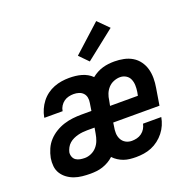

<svg xmlns="http://www.w3.org/2000/svg" viewBox="-135 -910 1069 1057"><g transform="rotate(-20 400.0 -381.5)"><path d="M487 8Q469 8 450.5 6Q432 4 415.5 -2Q399 -8 384 -17.5Q369 -27 357 -40Q343 -27 326.5 -17.5Q310 -8 292 -2Q274 4 255.5 6Q237 8 220 8Q196 8 172 5.5Q148 3 126.5 -4.5Q105 -12 86.5 -25.5Q68 -39 56 -58Q44 -77 41.5 -100.5Q39 -124 43 -148Q48 -174 59 -199Q70 -224 88.5 -244Q107 -264 131 -278.5Q155 -293 180.5 -301Q206 -309 232 -312Q258 -315 283 -315H342L349 -360Q352 -376 349 -391Q346 -406 336 -416.5Q326 -427 311.5 -431.5Q297 -436 281 -436Q267 -436 252 -432.5Q237 -429 224.5 -420Q212 -411 203.5 -397.5Q195 -384 193 -370V-368H86V-372Q90 -394 99.5 -415.5Q109 -437 123.5 -456Q138 -475 157.5 -489.5Q177 -504 199 -512.5Q221 -521 243.5 -524.5Q266 -528 288 -528Q307 -528 325 -526Q343 -524 360.5 -519Q378 -514 393 -505.5Q408 -497 420 -485Q435 -497 451 -505.5Q467 -514 484 -519Q501 -524 518.5 -526Q536 -528 553 -528Q581 -528 608 -522.5Q635 -517 657.5 -503.5Q680 -490 695.5 -468.5Q711 -447 718 -421.5Q725 -396 725 -368Q725 -340 720 -312L704 -214H433L430 -193Q426 -173 426.5 -154Q427 -135 435.5 -118.5Q444 -102 460 -93Q476 -84 496 -84Q510 -84 525 -87.5Q540 -91 553 -100.5Q566 -110 574 -123.5Q582 -137 585 -152H692Q688 -129 678.5 -107Q669 -85 654 -66Q639 -47 619.5 -32Q600 -17 578 -8Q556 1 533 4.5Q510 8 487 8ZM448 -306H611L615 -327Q618 -346 617.5 -365Q617 -384 610 -400.5Q603 -417 587.5 -426.5Q572 -436 553 -436Q535 -436 516 -428.5Q497 -421 483.5 -406Q470 -391 463 -373Q456 -355 454 -337ZM220 -84Q239 -84 258 -92.5Q277 -101 290.5 -116.5Q304 -132 311 -151Q318 -170 321 -189L327 -223H283Q270 -223 256 -221.5Q242 -220 228.5 -216.5Q215 -213 202 -207Q189 -201 178 -191.5Q167 -182 160 -169Q153 -156 150 -143Q148 -129 153 -116Q158 -103 168.5 -96Q179 -89 192.5 -86.5Q206 -84 220 -84ZM427 -574 376 -626 536 -771 598 -709Z"/></g></svg>

Font: Iosevka Aile Semibold Oblique
Style: Regular
Weight: 600
Italic angle: -9°
Designer: Belleve Invis
Foundry: Belleve Invis
Version: Version 31.1.0; ttfautohint (v1.8.4)